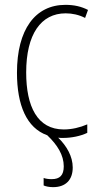

<svg xmlns="http://www.w3.org/2000/svg" viewBox="-20 -559 406 792"><path d="M240 10C276 10 313 2 340 -11V-46C310 -33 276 -25 243 -25C134 -25 88 -120 88 -260C88 -418 149 -504 251 -504C278 -504 306 -498 331 -485L343 -518C316 -532 286 -539 250 -539C125 -539 50 -437 50 -259C50 -125 90 -31 175 -1C217 39 243 81 243 127C243 164 227 180 193 180C180 180 167 178 160 175V206C169 210 183 213 199 213C251 213 280 183 280 132C280 86 255 43 220 9C227 10 233 10 240 10Z"/></svg>

Font: Noto Sans Condensed ExtraLight
Style: Regular
Weight: 200
Width: 3
Designer: Monotype Design Team
Foundry: Monotype Imaging Inc.
Version: Version 2.013